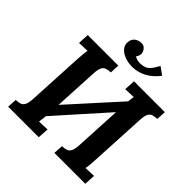

<svg xmlns="http://www.w3.org/2000/svg" viewBox="-236 -1085 1257 1257"><g transform="rotate(45 393.0 -456.0)"><path d="M163 -29 114 -80 647 -670 692 -622ZM35 0 39 -66Q62 -67 78 -72Q94 -77 103.5 -95Q113 -113 115 -153L135 -536Q137 -563 139 -588Q141 -613 144 -626L68 -623L72 -700H355L352 -634Q330 -633 313.5 -628Q297 -623 287.5 -605.5Q278 -588 276 -547L256 -164Q255 -137 252 -112Q249 -87 247 -74L323 -77L318 0ZM463 0 467 -66Q490 -67 506 -72Q522 -77 531.5 -95Q541 -113 543 -153L563 -536Q565 -563 567 -588Q569 -613 572 -626L496 -623L500 -700H786L782 -634Q760 -633 743.5 -628Q727 -623 717.5 -605.5Q708 -588 706 -547L686 -164Q685 -137 682.5 -112Q680 -87 677 -74L753 -77L749 0ZM423 -758Q389 -758 357.5 -769Q326 -780 306.5 -801.5Q287 -823 290 -854Q293 -883 312 -897Q331 -911 352 -912Q374 -913 386 -903.5Q398 -894 403 -881.5Q408 -869 408 -859Q407 -853 404.5 -843.5Q402 -834 394 -825Q403 -818 416.5 -814.5Q430 -811 444 -811Q459 -811 474 -814.5Q489 -818 500 -825Q515 -835 526.5 -852Q538 -869 552 -894L605 -856Q568 -807 521.5 -782.5Q475 -758 423 -758Z"/></g></svg>

Font: Lora
Style: Italic
Weight: 400
Italic angle: -3°
Designer: Olga Karpushina, Alexei Vanyashin (Cyrillic)
Foundry: Cyreal
Version: Version 3.008